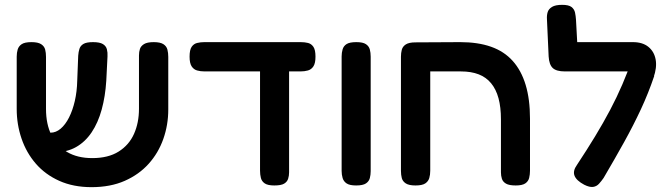

<svg xmlns="http://www.w3.org/2000/svg" viewBox="-20 -757 2762 793"><path d="M358 16Q283 16 225 -10Q167 -36 128 -81Q89 -126 69 -184.5Q49 -243 49 -307V-523Q49 -539 53 -552.5Q57 -566 69.5 -574.5Q82 -583 110 -583Q137 -583 150 -574.5Q163 -566 166.5 -552.5Q170 -539 170 -522V-307Q170 -244 192.5 -199Q215 -154 257.5 -129Q300 -104 361 -104Q427 -104 470 -131Q513 -158 533.5 -204Q554 -250 554 -308V-528Q554 -543 558 -555Q562 -567 575 -575Q588 -583 615 -583Q642 -583 655 -574.5Q668 -566 671.5 -552Q675 -538 675 -522V-305Q675 -241 654.5 -183Q634 -125 594 -80.5Q554 -36 495 -10Q436 16 358 16ZM166 -128 156 -209H189Q211 -209 230.5 -225.5Q250 -242 265 -271.5Q280 -301 289 -340Q298 -379 299 -424L303 -527Q304 -542 308 -555Q312 -568 324.5 -575.5Q337 -583 364 -583Q392 -583 405 -575Q418 -567 421.5 -553.5Q425 -540 424 -524L419 -424Q415 -359 400 -304.5Q385 -250 358.5 -210.5Q332 -171 294 -149.5Q256 -128 205 -128Z M825 -462Q808 -462 794 -466Q780 -470 771.5 -483Q763 -496 763 -523Q763 -551 771.5 -563.5Q780 -576 794 -579.5Q808 -583 824 -583H1222Q1239 -583 1252.5 -579.5Q1266 -576 1274.5 -563.5Q1283 -551 1283 -523Q1283 -496 1274.5 -483Q1266 -470 1252 -466Q1238 -462 1221 -462ZM1113 9Q1086 9 1073.5 0.5Q1061 -8 1057.5 -22Q1054 -36 1054 -52V-487L1174 -479V-45Q1174 -31 1170 -18.5Q1166 -6 1153.5 1.5Q1141 9 1113 9Z M1451 9Q1424 9 1411.5 0.5Q1399 -8 1395 -22Q1391 -36 1391 -51V-524Q1391 -539 1395 -553Q1399 -567 1411.5 -575Q1424 -583 1452 -583Q1479 -583 1491.5 -574.5Q1504 -566 1507.5 -552.5Q1511 -539 1511 -523V-50Q1511 -35 1507.5 -21.5Q1504 -8 1491.5 0.5Q1479 9 1451 9Z M1696 9Q1669 9 1656 0.5Q1643 -8 1639.5 -21.5Q1636 -35 1636 -51V-523Q1636 -538 1639.5 -551.5Q1643 -565 1656 -573.5Q1669 -582 1696 -582L1881 -583Q1954 -583 2008 -564Q2062 -545 2097.5 -505.5Q2133 -466 2151 -406.5Q2169 -347 2169 -267V-52Q2169 -36 2165.5 -22Q2162 -8 2149.5 0.5Q2137 9 2110 9Q2083 9 2070 1.5Q2057 -6 2053 -18.5Q2049 -31 2049 -45V-264Q2049 -314 2039 -351Q2029 -388 2008.5 -413Q1988 -438 1957 -450Q1926 -462 1884 -462H1757V-52Q1757 -35 1753 -21.5Q1749 -8 1736.5 0.5Q1724 9 1696 9Z M2393 6Q2361 -11 2353 -31Q2345 -51 2363 -76Q2404 -138 2438 -194Q2472 -250 2500 -303Q2528 -356 2550.5 -408.5Q2573 -461 2592 -515L2682 -443Q2658 -372 2627 -305.5Q2596 -239 2558 -170.5Q2520 -102 2473 -22Q2464 -9 2454 2Q2444 13 2429.5 15Q2415 17 2393 6ZM2679 -436 2599 -462H2313Q2278 -462 2263 -476Q2248 -490 2246 -524L2239 -678Q2238 -694 2242 -707Q2246 -720 2260 -728.5Q2274 -737 2302 -737Q2329 -737 2340.5 -728Q2352 -719 2355 -705Q2358 -691 2359 -675L2364 -583H2594Q2634 -583 2658 -563.5Q2682 -544 2688 -511Q2694 -478 2679 -436Z"/></svg>

Font: Fredoka Medium
Style: Regular
Weight: 500
Designer: Ben Nathan
Foundry: Milena B. Brandão, Ben Nathan
Version: Version 2.001